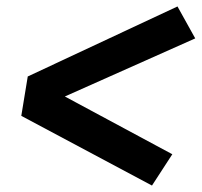

<svg xmlns="http://www.w3.org/2000/svg" viewBox="-20 -638 625 595"><path d="M451 -63 514 -160 181 -339 585 -519 530 -618 66 -401 46 -279Z"/></svg>

Font: Iosevka Sparkle Heavy Oblique
Style: Regular
Weight: 900
Italic angle: -9°
Designer: Belleve Invis
Foundry: Belleve Invis
Version: Version 4.5.0; ttfautohint (v1.8.3)